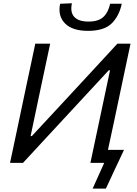

<svg xmlns="http://www.w3.org/2000/svg" viewBox="-20 -974 820 1148"><path d="M506 -789.5Q411.5 -789.5 368 -834.8Q324.5 -880 339.5 -951.5L410 -954.5Q398.5 -900.5 424.2 -872.8Q450 -845 509.5 -845Q568.5 -845 598 -872.5Q627.5 -900 638.5 -951.5H708Q692.5 -877.5 647.2 -833.5Q602 -789.5 506 -789.5ZM40 0Q52.5 -59 64.2 -114Q76 -169 90 -236L140 -473Q154.5 -541 166.5 -597Q178.5 -653 191 -713H280Q267.5 -654 255.5 -598Q243.5 -542 229 -473.5L163 -160.5H170.5L369.5 -375Q445 -456.5 522.8 -540.5Q600.5 -624.5 682 -713H760.5Q748 -654.5 736 -597.8Q724 -541 709.5 -472.5L659.5 -236Q650 -192 641.8 -153.5Q633.5 -115 625.5 -78H721.5Q707.5 -48 693.5 -18.2Q679.5 11.5 666 40Q653 68 639.8 96.5Q626.5 125 613 153.5H534L603 0H520.5Q533 -59.5 544.8 -114.5Q556.5 -169.5 570.5 -235.5L638 -554H630.5L428 -335.5Q336 -236 261.2 -155.5Q186.5 -75 117.5 0Z"/></svg>

Font: Commissioner
Style: Italic
Weight: 400
Italic angle: -12°
Designer: Kostas Bartsokas
Foundry: Kostas Bartsokas
Version: Version 1.000; ttfautohint (v1.8.3)